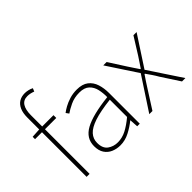

<svg xmlns="http://www.w3.org/2000/svg" viewBox="-129 -1045 1369 1369"><g transform="rotate(-45 555.0 -361.0)"><path d="M100 0V-596Q100 -643 113.5 -673.5Q127 -704 151.5 -719Q176 -734 210 -734Q225 -734 243 -730Q261 -726 276 -718L266 -694Q235 -706 208 -706Q168 -706 149 -676Q130 -646 130 -592V0ZM30 -450V-474L100 -478H244V-450Z M430 12Q393 12 361.5 -1.5Q330 -15 311 -43.5Q292 -72 292 -117Q292 -197 368 -238.5Q444 -280 606 -298Q607 -337 598.5 -375Q590 -413 564 -437.5Q538 -462 488 -462Q437 -462 396 -442.5Q355 -423 332 -406L316 -428Q331 -440 357 -454.5Q383 -469 417 -479.5Q451 -490 490 -490Q546 -490 578 -465Q610 -440 623 -399Q636 -358 636 -310V0H610L606 -64H604Q567 -34 522.5 -11Q478 12 430 12ZM432 -16Q476 -16 517 -37Q558 -58 606 -98V-272Q501 -260 439.5 -239.5Q378 -219 351 -189Q324 -159 324 -118Q324 -63 356.5 -39.5Q389 -16 432 -16Z M732 0 896 -250 746 -478H780L862 -350Q874 -331 887.5 -311.5Q901 -292 914 -272H918Q932 -292 944.5 -311.5Q957 -331 970 -350L1050 -478H1082L932 -248L1096 0H1062L972 -138Q959 -161 944 -183Q929 -205 914 -226H910Q895 -205 881 -183Q867 -161 852 -138L764 0Z"/></g></svg>

Font: Mada ExtraLight
Style: Regular
Weight: 250
Designer: Khaled Hosny
Version: Version 1.5